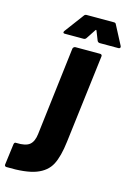

<svg xmlns="http://www.w3.org/2000/svg" viewBox="-242 -766 705 1033"><g transform="rotate(15 110.5 -249.0)"><path d="M-108 190 -93 74Q-91 61 -80 63Q-28 65 -6 47Q16 29 21 -14L80 -505Q81 -510 85 -513.5Q89 -517 94 -517H232Q237 -517 240 -513.5Q243 -510 242 -505L182 -15Q172 70 148 116Q124 162 67 183.5Q10 205 -98 202Q-103 202 -106 198.5Q-109 195 -108 190ZM11 -578Q11 -582 14 -586L93 -692Q98 -700 107 -700H260Q269 -700 272 -692L327 -587Q329 -583 329 -581Q329 -577 326 -574.5Q323 -572 319 -572H215Q206 -572 201 -580L180 -633Q177 -638 174 -633L139 -580Q134 -572 124 -572H20Q11 -572 11 -578Z"/></g></svg>

Font: Barlow Semi Condensed ExtraBold
Style: Italic
Weight: 800
Width: 4
Italic angle: -7°
Designer: Jeremy Tribby
Foundry: Tribby Type
Version: Version 1.408